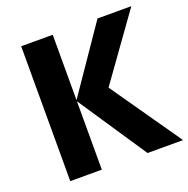

<svg xmlns="http://www.w3.org/2000/svg" viewBox="-127 -835 936 955"><g transform="rotate(-20 341.0 -357.0)"><path d="M494 0 252 -362V0H85V-714H252V-368L489 -714H668L423 -372L682 0Z"/></g></svg>

Font: Noto Sans UI ExtraBold
Style: Regular
Weight: 800
Designer: Monotype Design Team
Foundry: Monotype Imaging Inc.
Version: Version 1.001